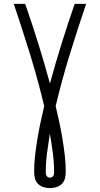

<svg xmlns="http://www.w3.org/2000/svg" viewBox="-20 -755 515 990"><path d="M238 215Q221 215 204.5 210Q188 205 176 193Q164 181 160 164.5Q156 148 156 131Q156 88 161 45.5Q166 3 173 -39.5Q180 -82 189 -124Q198 -166 208 -208Q176 -342 135.5 -473.5Q95 -605 51 -735H110Q145 -634 177 -531.5Q209 -429 237 -326L238 -325V-326Q266 -429 298 -531.5Q330 -634 365 -735H424Q380 -605 339.5 -473.5Q299 -342 267 -208Q277 -166 286 -124Q295 -82 302 -39.5Q309 3 314 45.5Q319 88 319 131Q319 148 315 164.5Q311 181 299 193Q287 205 270.5 210Q254 215 238 215ZM237 161Q242 161 246.5 159Q251 157 254 153Q257 149 258 144Q259 139 259 135Q259 84 252.5 34Q246 -16 237 -66Q229 -16 222.5 34Q216 84 216 135Q216 139 217 144Q218 149 221 153Q224 157 228.5 159Q233 161 237 161Z"/></svg>

Font: Iosevka QP Light
Style: Regular
Weight: 300
Designer: Belleve Invis
Foundry: Belleve Invis
Version: Version 20.0.0; ttfautohint (v1.8.4)